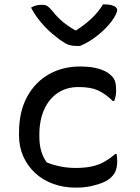

<svg xmlns="http://www.w3.org/2000/svg" viewBox="-20 -847 640 878"><path d="M347 -543Q381 -543 408 -538Q435 -533 456 -523.5Q477 -514 490 -500Q502 -489 506.5 -474Q511 -459 511 -436Q511 -420 509 -408.5Q507 -397 502 -385H496Q461 -419 427.5 -434Q394 -449 339 -449Q284 -449 243.5 -421.5Q203 -394 181.5 -345Q160 -296 160 -233V-220Q160 -187 168 -158Q176 -129 194 -104Q225 -92 257.5 -85.5Q290 -79 326 -79Q366 -79 398 -85.5Q430 -92 456.5 -107Q483 -122 507 -143H513Q514 -137 515 -129.5Q516 -122 516 -111Q516 -89 510.5 -70.5Q505 -52 490 -38Q477 -24 453 -13.5Q429 -3 397.5 4Q366 11 326 11Q270 11 222.5 -6.5Q175 -24 140.5 -56Q106 -88 86.5 -131.5Q67 -175 67 -228V-241Q67 -336 103.5 -403.5Q140 -471 203 -507Q266 -543 347 -543ZM346 -637Q342 -637 337.5 -637Q333 -637 326 -637Q310 -637 295.5 -641.5Q281 -646 254 -665Q238 -677 220 -692Q202 -707 184.5 -725.5Q167 -744 151 -765.5Q135 -787 122 -812Q133 -819 145 -822Q157 -825 173 -825Q188 -825 197 -819Q206 -813 221 -795Q242 -768 270.5 -744.5Q299 -721 350 -694L293 -708H358L303 -693Q360 -726 396 -760Q432 -794 451 -827H457Q477 -827 490 -823.5Q503 -820 509.5 -814Q516 -808 516 -802Q516 -795 510 -781.5Q504 -768 490 -749Q477 -732 460.5 -715.5Q444 -699 425 -684Q406 -669 386 -657Q366 -645 346 -637Z"/></svg>

Font: Recursive Monospace Casual
Style: Regular
Weight: 400
Version: Version 1.047